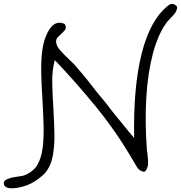

<svg xmlns="http://www.w3.org/2000/svg" viewBox="-62 -854 951 1009"><path d="M81 119Q30 137 -5 135.5Q-40 134 -42 110Q-43 97 -28.5 89.5Q-14 82 7 78Q28 74 44 72Q45 72 45 72Q56 70 59.5 69.5Q63 69 64 68Q87 60 105.5 45Q124 30 134 13Q155 -22 162 -76.5Q169 -131 167 -196.5Q165 -262 161 -330V-331Q157 -394 155 -455Q153 -516 158 -569.5Q163 -623 179 -663Q216 -756 278 -728Q286 -713 283 -703.5Q280 -694 258 -674L257 -673Q247 -665 239.5 -656Q232 -647 233 -633Q234 -612 257 -586.5Q280 -561 305 -538Q314 -529 323 -520.5Q332 -512 337 -505Q356 -484 372 -464.5Q388 -445 403 -426Q414 -413 424 -399.5Q434 -386 443 -375Q466 -347 487 -321.5Q508 -296 527 -270Q558 -233 586.5 -197Q615 -161 643 -129Q638 -398 683 -574.5Q728 -751 822 -825Q844 -844 867 -821L869 -817Q868 -798 856.5 -783.5Q845 -769 833 -757Q824 -748 819.5 -743Q815 -738 811 -732Q768 -672 741.5 -572.5Q715 -473 707 -344Q699 -215 710 -66Q711 -61 711.5 -55Q712 -49 713 -43Q718 -6 715.5 13.5Q713 33 700 47L694 49Q669 44 657.5 23.5Q646 3 628 -26Q546 -166 441 -294.5Q336 -423 226 -538Q211 -484 212.5 -417Q214 -350 219 -279Q219 -277 219 -274Q223 -210 224 -148Q225 -86 215 -33Q205 20 174 56Q171 60 156.5 72.5Q142 85 122 98Q102 111 81 119Z"/></svg>

Font: Yuji Hentaigana Akari
Style: Regular
Weight: 400
Designer: Kataoka Yuji
Foundry: Kinuta Font Factory
Version: Version 3.002